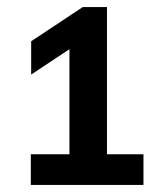

<svg xmlns="http://www.w3.org/2000/svg" viewBox="-20 -830 456 542"><path d="M176 -320.5V-748L213.5 -716L68 -619.5V-713.5L213.5 -810H282V-320.5ZM67 -308V-394.5H385V-308Z"/></svg>

Font: Encode Sans Condensed Thin SemiBold
Style: Regular
Weight: 600
Version: Version 3.002